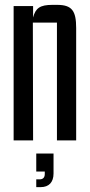

<svg xmlns="http://www.w3.org/2000/svg" viewBox="-20 -577 368 789"><path d="M195 -557C145 -557 126 -544 116 -505V-552H36V0H116L115 -484H214V0H293V-462C293 -532 276 -557 215 -557ZM164 128V138C164 152 157 160 143 160H129V192H147C181 192 200 172 200 136V54H129V128Z"/></svg>

Font: Queering
Style: Regular
Weight: 400
Designer: Adam Naccarato
Foundry: adamnac
Version: Version 2.000;hotconv 1.0.109;makeotfexe 2.5.65596